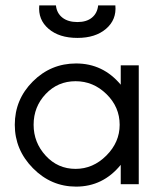

<svg xmlns="http://www.w3.org/2000/svg" viewBox="-20 -683 606 714"><path d="M345 -663H409Q414 -610 374.5 -576Q335 -542 268 -542Q200 -542 160.5 -576Q121 -610 126 -663H188Q191 -634 212 -617.5Q233 -601 268 -601Q302 -601 322 -617.5Q342 -634 345 -663ZM263 11Q170 11 102.5 -57.5Q35 -126 35 -219Q35 -313 102 -380Q169 -447 263 -447Q363 -447 429 -368V-440H496V2H429V-70Q363 11 263 11ZM261 -55Q326 -55 375.5 -104.5Q425 -154 425 -219Q425 -285 376 -333Q327 -381 261 -381Q195 -381 150 -333.5Q105 -286 105 -219Q105 -153 150 -104Q195 -55 261 -55Z"/></svg>

Font: Arcon
Style: Regular
Weight: 400
Designer: M. Zarth
Foundry: martin zarth - visuelle & digitale kommunikation
Version: Version 1.131;PS 001.131;hotconv 1.0.70;makeotf.lib2.5.58329